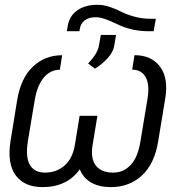

<svg xmlns="http://www.w3.org/2000/svg" viewBox="-20 -759 723 789"><path d="M523.1 -472.7 532.7 -532.3Q602.6 -532.3 638 -484.6Q673.3 -436.8 658.7 -351.9L630 -178.6Q615.1 -85.6 563.2 -37.8Q511.4 9.9 435 9.9Q388.1 9.9 355.3 -8.5Q322.4 -27 307.9 -63.2Q255.3 9.9 154.8 9.9Q80.3 9.9 44.6 -38.4Q8.9 -86.6 23.1 -178.6L50.4 -346.9Q65.3 -437.5 114.7 -484.7Q164.1 -532 235.4 -532L225.9 -472.3Q187.1 -472.3 160.2 -440.5Q133.2 -408.7 122.5 -346.6L94.5 -178.6Q84.2 -113.6 102.6 -81.7Q121.1 -49.7 164.4 -49.7Q212.7 -49.7 245.7 -79Q278.8 -108.3 288 -165.1L307.2 -283H380.3L360.8 -165.1Q351.2 -107.6 373.8 -78.7Q396.3 -49.7 445 -49.7Q488.3 -49.7 517.8 -82Q547.2 -114.3 557.2 -178.6L585.9 -351.6Q595.9 -410.2 578.8 -441.4Q561.8 -472.7 523.1 -472.7ZM599.1 -681.8H620.4L611.5 -630.7H589.8Q558.2 -630.7 530 -636.5Q501.8 -642.4 481.5 -650.9Q461.3 -659.4 443.5 -667.8Q425.8 -676.1 407.5 -682.2Q389.2 -688.2 372.5 -688.2Q345.5 -688.2 328.1 -675.2Q310.7 -662.3 307.2 -636.7L306.5 -630.7H254.3L257.1 -643.8Q262.4 -690.7 295.6 -715Q328.8 -739.3 380.3 -739.3Q405.5 -739.3 432 -730.3Q458.5 -721.2 478.7 -710.6Q498.9 -699.9 531.2 -690.9Q563.6 -681.8 599.1 -681.8ZM370 -476.9 342 -498.2Q382.5 -540.1 386.7 -573.2L394.5 -615.4H457L449.2 -570.3Q445.7 -545.8 422.2 -519.9Q398.8 -494 370 -476.9Z"/></svg>

Font: Karasuma Gothic
Style: Light Italic
Weight: 300
Italic angle: 9.39998°
Designer: Rasmus Andersson / Ryoko Nishizuka
Foundry: rsms
Version: Version 1.00